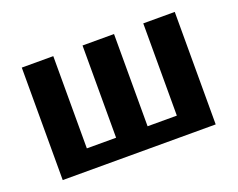

<svg xmlns="http://www.w3.org/2000/svg" viewBox="-86 -651 993 802"><g transform="rotate(-20 410.0 -250.0)"><path d="M70 0V-500H210V-90H340V-500H480V-90H610V-500H750V0Z"/></g></svg>

Font: Scada
Style: Bold
Weight: 700
Designer: Jovanny Lemonad
Foundry: Jovanny Lemonad
Version: Version 4.100;PS 004.100;hotconv 1.0.88;makeotf.lib2.5.64775